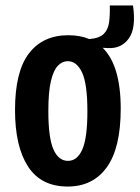

<svg xmlns="http://www.w3.org/2000/svg" viewBox="-20 -670 511 703"><path d="M228 13Q130 13 82.5 -60.5Q35 -134 35 -267Q35 -408 86 -474.5Q137 -541 230 -541Q274 -541 307 -527Q344 -530 360 -546Q376 -562 379.5 -589Q383 -616 382 -650H467Q479 -567 451.5 -529Q424 -491 374 -494L356 -495Q422 -430 422 -272Q422 -128 371 -57.5Q320 13 228 13ZM229 -81Q263 -81 281.5 -123Q300 -165 300 -263Q300 -363 280.5 -404.5Q261 -446 228 -446Q208 -446 192 -429.5Q176 -413 166.5 -373.5Q157 -334 157 -263Q157 -166 175.5 -123.5Q194 -81 229 -81Z"/></svg>

Font: Bricolage Grotesque 10pt Condensed SemiBold
Style: Regular
Weight: 600
Width: 3
Designer: Mathieu Triay
Foundry: Atelier Triay
Version: Version 1.000; ttfautohint (v1.8.4.7-5d5b);gftools[0.9.32]